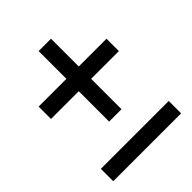

<svg xmlns="http://www.w3.org/2000/svg" viewBox="-176 -721 803 803"><g transform="rotate(-45 225.0 -319.5)"><path d="M425.8 -89.4V-16.1H24.4V-89.4ZM425.8 -457.5V-384.3H261.7V-204.6H188.5V-384.3H24.4V-457.5H188.5V-621.6H261.7V-457.5Z"/></g></svg>

Font: Anka/Coder Narrow
Style: Regular
Weight: 400
Width: 3
Monospace: yes
Version: Version 001.100